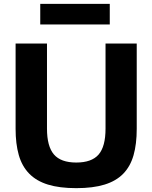

<svg xmlns="http://www.w3.org/2000/svg" viewBox="-20 -967 791 997"><path d="M189 -947H550V-840H189ZM376 10Q289 10 229 -8.5Q169 -27 131.5 -65.5Q94 -104 77.5 -162Q61 -220 61 -298V-741H224V-299Q224 -207 260 -165Q296 -123 376 -123Q456 -123 492 -164.5Q528 -206 528 -299V-741H690V-298Q690 -219 673.5 -161Q657 -103 620 -65Q583 -27 523 -8.5Q463 10 376 10Z"/></svg>

Font: Encode Sans Narrow
Style: Bold
Weight: 700
Designer: Pablo Impallari, Andres Torresi
Foundry: Pablo Impallari, Andres Torresi
Version: Version 1.000; ttfautohint (v1.00) -l 8 -r 50 -G 200 -x 14 -